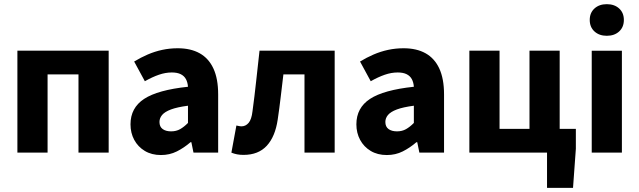

<svg xmlns="http://www.w3.org/2000/svg" viewBox="-20 -743 3113 935"><path d="M64.7 0V-496.1H509.2V0H362.2V-380.8H211.7V0Z M763.8 12Q718.5 12 685.2 -8Q652 -27.9 633.7 -61.8Q615.5 -95.7 615.5 -137.6Q615.5 -217.8 681.9 -261.4Q748.4 -305 895.4 -320.5Q893.9 -341.6 885.7 -357.2Q877.4 -372.9 860.5 -381.5Q843.5 -390.1 816.6 -390.1Q785.7 -390.1 753.7 -379Q721.7 -368 685.4 -347.4L633.3 -443.4Q664.8 -462.6 699 -477.4Q733.2 -492.2 769.8 -500.1Q806.4 -508 845.4 -508Q908.6 -508 952.5 -483.5Q996.3 -459 1019.3 -409.3Q1042.4 -359.6 1042.4 -283.3V0H922.2L911.9 -50.6H907.9Q876.2 -23.2 841.1 -5.6Q806.1 12 763.8 12ZM813.2 -103.3Q838.2 -103.3 857.2 -114.1Q876.3 -124.9 895.4 -144.3V-228.2Q843 -221.3 812.7 -210Q782.4 -198.6 769.5 -183.2Q756.6 -167.8 756.6 -149Q756.6 -125.8 772.2 -114.5Q787.7 -103.3 813.2 -103.3Z M1166 11.3Q1148.5 11.3 1134.5 8.6Q1120.5 5.8 1106.8 0.4L1131.2 -131.8Q1137.1 -130.8 1143.2 -129.3Q1149.4 -127.8 1156.2 -127.8Q1176.3 -127.8 1190.7 -144.6Q1205.1 -161.5 1209.6 -201.2Q1219.6 -274.3 1227.5 -348.3Q1235.5 -422.2 1243.8 -496.1H1609.8V0H1462.8V-380.8H1360.1Q1353.6 -326.9 1347 -270.9Q1340.5 -214.9 1332.3 -160.1Q1320 -77.4 1279 -33Q1237.9 11.3 1166 11.3Z M1863.8 12Q1818.5 12 1785.2 -8Q1752 -27.9 1733.7 -61.8Q1715.5 -95.7 1715.5 -137.6Q1715.5 -217.8 1781.9 -261.4Q1848.4 -305 1995.4 -320.5Q1993.9 -341.6 1985.7 -357.2Q1977.4 -372.9 1960.5 -381.5Q1943.5 -390.1 1916.6 -390.1Q1885.7 -390.1 1853.7 -379Q1821.7 -368 1785.4 -347.4L1733.3 -443.4Q1764.8 -462.6 1799 -477.4Q1833.2 -492.2 1869.8 -500.1Q1906.4 -508 1945.4 -508Q2008.6 -508 2052.5 -483.5Q2096.3 -459 2119.3 -409.3Q2142.4 -359.6 2142.4 -283.3V0H2022.2L2011.9 -50.6H2007.9Q1976.2 -23.2 1941.1 -5.6Q1906.1 12 1863.8 12ZM1913.2 -103.3Q1938.2 -103.3 1957.2 -114.1Q1976.3 -124.9 1995.4 -144.3V-228.2Q1943 -221.3 1912.7 -210Q1882.4 -198.6 1869.5 -183.2Q1856.6 -167.8 1856.6 -149Q1856.6 -125.8 1872.2 -114.5Q1887.7 -103.3 1913.2 -103.3Z M2643.9 172V0H2265.7V-496.1H2412.7V-115.3H2558.5V-496.1H2705.5V-115.3H2784.3V-18.6L2770.5 172Z M2861.6 0V-496H3008.5V0ZM2935 -568.7Q2898.1 -568.7 2875 -589.8Q2851.9 -610.9 2851.9 -645.9Q2851.9 -680.7 2875 -701.7Q2898.1 -722.7 2935 -722.7Q2972.1 -722.7 2995.1 -701.7Q3018.1 -680.7 3018.1 -645.9Q3018.1 -610.9 2995.1 -589.8Q2972.1 -568.7 2935 -568.7Z"/></svg>

Font: Source Sans 3 Variable
Style: Regular
Weight: 200
Designer: Paul D. Hunt
Foundry: Adobe Systems Incorporated
Version: Version 3.026